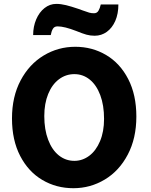

<svg xmlns="http://www.w3.org/2000/svg" viewBox="-20 -969 786 1001"><path d="M367.7 -582.5Q323.2 -582.5 287.4 -555.7Q251.5 -528.8 231.2 -479Q210.9 -429.2 210.9 -363.8Q210.9 -293.5 231 -240.5Q251 -187.5 286.6 -158.9Q322.3 -130.4 367.7 -130.4Q409.7 -130.4 445.1 -156.7Q480.5 -183.1 501.5 -232.9Q522.5 -282.7 522.5 -349.1Q522.5 -420.4 502.7 -473.1Q482.9 -525.9 447.8 -554.2Q412.6 -582.5 367.7 -582.5ZM362.8 12.2Q273.4 12.2 200.7 -30.8Q127.9 -73.7 85.2 -156Q42.5 -238.3 42.5 -351.6Q42.5 -464.8 87.4 -549.6Q132.3 -634.3 207.8 -679.7Q283.2 -725.1 372.6 -725.1Q460.9 -725.1 533.4 -682.1Q606 -639.2 648.4 -556.9Q690.9 -474.6 690.9 -361.3Q690.9 -248 646.2 -163.1Q601.6 -78.1 526.4 -33Q451.2 12.2 362.8 12.2ZM273.4 -948.7Q297.4 -948.7 324.2 -942.1Q351.1 -935.5 388.2 -922.9L411.1 -914.6Q433.6 -906.2 445.1 -903.1Q456.5 -899.9 470.2 -899.9Q485.4 -899.9 493.2 -912.8Q501 -925.8 505.4 -945.8H597.2Q597.2 -897 581.1 -860.1Q564.9 -823.2 536.9 -803Q508.8 -782.7 473.6 -782.7Q450.7 -782.7 430.7 -788.3Q410.6 -793.9 378.4 -807.1Q315.9 -831.5 279.8 -831.5Q263.2 -831.5 255.6 -818.6Q248 -805.7 244.6 -786.1H152.8Q152.8 -830.6 168.7 -867.9Q184.6 -905.3 212.2 -927Q239.7 -948.7 273.4 -948.7Z"/></svg>

Font: Lesson One Extra
Style: Regular
Weight: 800
Designer: But Ko, Victor Gaultney, Annie Olsen, Julie Remington, Don Collingsworth, Eric Hays, Becca Hirsbrunner
Version: Version 1.100